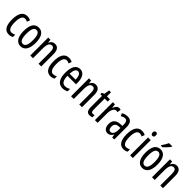

<svg xmlns="http://www.w3.org/2000/svg" viewBox="414 -2411 4067 4067"><g transform="rotate(45 2447.5 -378.0)"><path d="M221 10C251 10 292 0 320 -18V-86C289 -70 259 -61 230 -61C161 -61 126 -129 126 -266C126 -404 161 -475 229 -475C252 -475 276 -468 301 -455L326 -522C298 -538 265 -547 223 -547C101 -547 43 -441 43 -265C43 -82 102 10 221 10Z M750 -269C750 -452 684 -547 570 -547C446 -547 389 -446 389 -269C389 -101 449 10 568 10C693 10 750 -102 750 -269ZM472 -269C472 -407 501 -476 570 -476C637 -476 668 -407 668 -269C668 -130 637 -61 570 -61C502 -61 472 -132 472 -269Z M1054 -547C1003 -547 959 -517 936 -464H931L922 -537H857V0H938V-279C938 -417 966 -475 1036 -475C1084 -475 1104 -432 1104 -348V0H1185V-364C1185 -488 1140 -547 1054 -547Z M1469 10C1499 10 1540 0 1568 -18V-86C1537 -70 1507 -61 1478 -61C1409 -61 1374 -129 1374 -266C1374 -404 1409 -475 1477 -475C1500 -475 1524 -468 1549 -455L1574 -522C1546 -538 1513 -547 1471 -547C1349 -547 1291 -441 1291 -265C1291 -82 1350 10 1469 10Z M1810 -546C1697 -546 1638 -447 1638 -265C1638 -109 1691 10 1828 10C1874 10 1915 -1 1953 -24V-96C1913 -70 1876 -59 1837 -59C1758 -59 1720 -123 1718 -253H1973V-309C1973 -442 1920 -546 1810 -546ZM1810 -480C1870 -480 1897 -405 1897 -317H1719C1724 -428 1755 -480 1810 -480Z M2275 -547C2224 -547 2180 -517 2157 -464H2152L2143 -537H2078V0H2159V-279C2159 -417 2187 -475 2257 -475C2305 -475 2325 -432 2325 -348V0H2406V-364C2406 -488 2361 -547 2275 -547Z M2666 -62C2627 -62 2617 -89 2617 -143V-469H2707V-537H2617V-658H2562L2540 -535L2486 -513V-469H2536V-133C2536 -37 2568 10 2639 10C2669 10 2693 4 2714 -6V-72C2698 -66 2682 -62 2666 -62Z M2977 -547C2930 -547 2895 -507 2872 -445H2867L2856 -537H2793V0H2874V-280C2873 -385 2914 -463 2971 -463C2986 -463 2999 -461 3011 -456L3023 -540C3007 -545 2992 -547 2977 -547Z M3233 -547C3182 -547 3135 -534 3093 -508L3119 -447C3157 -469 3190 -480 3220 -480C3271 -480 3292 -442 3292 -360V-325L3231 -322C3118 -317 3054 -256 3054 -150C3054 -65 3091 10 3174 10C3230 10 3269 -18 3297 -74H3299L3311 0H3373V-362C3373 -480 3334 -547 3233 -547ZM3245 -263 3293 -266V-212C3293 -114 3258 -56 3202 -56C3161 -56 3137 -86 3137 -152C3137 -222 3172 -259 3245 -263Z M3657 10C3687 10 3728 0 3756 -18V-86C3725 -70 3695 -61 3666 -61C3597 -61 3562 -129 3562 -266C3562 -404 3597 -475 3665 -475C3688 -475 3712 -468 3737 -455L3762 -522C3734 -538 3701 -547 3659 -547C3537 -547 3479 -441 3479 -265C3479 -82 3538 10 3657 10Z M3890 -739C3859 -739 3842 -719 3842 -681C3842 -645 3860 -624 3890 -624C3920 -624 3936 -645 3936 -681C3936 -718 3921 -739 3890 -739ZM3929 -537H3848V0H3929Z M4346 -757V-766H4249C4228 -721 4198 -671 4160 -617V-606H4212C4253 -642 4321 -715 4346 -757ZM4397 -269C4397 -452 4331 -547 4217 -547C4093 -547 4036 -446 4036 -269C4036 -101 4096 10 4215 10C4340 10 4397 -102 4397 -269ZM4119 -269C4119 -407 4148 -476 4217 -476C4284 -476 4315 -407 4315 -269C4315 -130 4284 -61 4217 -61C4149 -61 4119 -132 4119 -269Z M4701 -547C4650 -547 4606 -517 4583 -464H4578L4569 -537H4504V0H4585V-279C4585 -417 4613 -475 4683 -475C4731 -475 4751 -432 4751 -348V0H4832V-364C4832 -488 4787 -547 4701 -547Z"/></g></svg>

Font: Noto Sans Devanagari ExtraCondensed
Style: Regular
Weight: 400
Width: 2
Designer: Jelle Bosma - Monotype Design Team
Foundry: Monotype Imaging Inc.
Version: Version 2.004